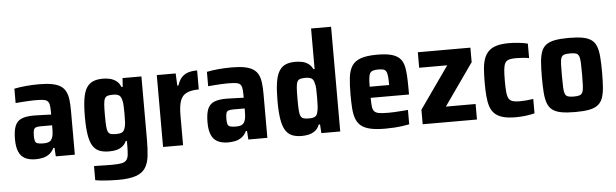

<svg xmlns="http://www.w3.org/2000/svg" viewBox="-55 -948 4356 1357"><g transform="rotate(-5 2123.0 -269.5)"><path d="M166 8Q121 8 91 -7.5Q61 -23 46.5 -57Q32 -91 32 -145Q32 -205 45.5 -239Q59 -273 91 -287Q123 -301 179 -301Q189 -301 203 -300.5Q217 -300 233.5 -299.5Q250 -299 267.5 -298.5Q285 -298 302 -297V-319Q302 -351 298 -369Q294 -387 282.5 -395.5Q271 -404 249 -406Q227 -408 192 -408Q172 -408 148.5 -406.5Q125 -405 102 -403.5Q79 -402 59 -400V-502Q98 -510 143 -514Q188 -518 236 -518Q291 -518 328.5 -510.5Q366 -503 389 -487.5Q412 -472 424 -447.5Q436 -423 440 -389Q444 -355 444 -311V0H309L305 -61H297Q283 -33 262.5 -18Q242 -3 217 2.5Q192 8 166 8ZM229 -99Q246 -99 257.5 -101.5Q269 -104 277.5 -110Q286 -116 291 -127Q297 -138 299.5 -155.5Q302 -173 302 -197V-221H222Q199 -221 187 -216.5Q175 -212 171 -198Q167 -184 167 -158Q167 -134 171 -121Q175 -108 189 -103.5Q203 -99 229 -99Z M734 204Q704 204 674 202.5Q644 201 618 198.5Q592 196 572 192V92Q590 92 610 92.5Q630 93 652.5 93.5Q675 94 699 94Q742 94 766 89.5Q790 85 801.5 72Q813 59 816 34.5Q819 10 819 -30V-65H811Q800 -41 781.5 -27Q763 -13 740 -7.5Q717 -2 688 -2Q646 -2 617.5 -14Q589 -26 571.5 -55Q554 -84 546 -134Q538 -184 538 -259Q538 -337 546 -387.5Q554 -438 572 -466Q590 -494 618.5 -506Q647 -518 688 -518Q715 -518 739 -512Q763 -506 783 -491Q803 -476 814 -448H823L827 -510H961V-61Q961 6 955 56Q949 106 927.5 139Q906 172 860 188Q814 204 734 204ZM750 -120Q776 -120 790 -127.5Q804 -135 810 -156Q816 -172 817.5 -197Q819 -222 819 -259Q819 -292 817.5 -318Q816 -344 811 -358Q805 -382 791 -390.5Q777 -399 750 -399Q726 -399 712 -395Q698 -391 691 -377.5Q684 -364 682 -336Q680 -308 680 -259Q680 -210 682 -182Q684 -154 691 -140.5Q698 -127 712 -123.5Q726 -120 750 -120Z M1070 0V-510H1204L1208 -423H1216Q1228 -460 1247 -480.5Q1266 -501 1293 -509.5Q1320 -518 1357 -518V-383Q1304 -383 1271.5 -368Q1239 -353 1225.5 -316Q1212 -279 1212 -211V0Z M1532 8Q1487 8 1457 -7.5Q1427 -23 1412.5 -57Q1398 -91 1398 -145Q1398 -205 1411.5 -239Q1425 -273 1457 -287Q1489 -301 1545 -301Q1555 -301 1569 -300.5Q1583 -300 1599.5 -299.5Q1616 -299 1633.5 -298.5Q1651 -298 1668 -297V-319Q1668 -351 1664 -369Q1660 -387 1648.5 -395.5Q1637 -404 1615 -406Q1593 -408 1558 -408Q1538 -408 1514.5 -406.5Q1491 -405 1468 -403.5Q1445 -402 1425 -400V-502Q1464 -510 1509 -514Q1554 -518 1602 -518Q1657 -518 1694.5 -510.5Q1732 -503 1755 -487.5Q1778 -472 1790 -447.5Q1802 -423 1806 -389Q1810 -355 1810 -311V0H1675L1671 -61H1663Q1649 -33 1628.5 -18Q1608 -3 1583 2.5Q1558 8 1532 8ZM1595 -99Q1612 -99 1623.5 -101.5Q1635 -104 1643.5 -110Q1652 -116 1657 -127Q1663 -138 1665.5 -155.5Q1668 -173 1668 -197V-221H1588Q1565 -221 1553 -216.5Q1541 -212 1537 -198Q1533 -184 1533 -158Q1533 -134 1537 -121Q1541 -108 1555 -103.5Q1569 -99 1595 -99Z M2054 8Q2012 8 1983.5 -4.5Q1955 -17 1937.5 -46.5Q1920 -76 1912 -126.5Q1904 -177 1904 -254Q1904 -329 1911.5 -380.5Q1919 -432 1936.5 -462Q1954 -492 1982 -505Q2010 -518 2053 -518Q2081 -518 2104.5 -512.5Q2128 -507 2146.5 -493Q2165 -479 2177 -455H2185V-743H2327V0H2193L2189 -62H2180Q2169 -34 2149.5 -19Q2130 -4 2105.5 2Q2081 8 2054 8ZM2116 -111Q2144 -111 2158 -119Q2172 -127 2177 -149Q2182 -166 2183.5 -192Q2185 -218 2185 -256Q2185 -291 2184 -315.5Q2183 -340 2178 -354Q2173 -380 2158.5 -389.5Q2144 -399 2116 -399Q2092 -399 2078 -395Q2064 -391 2057 -377.5Q2050 -364 2048 -335Q2046 -306 2046 -255Q2046 -204 2048 -175Q2050 -146 2057 -132.5Q2064 -119 2078 -115Q2092 -111 2116 -111Z M2646 8Q2582 8 2540.5 -1.5Q2499 -11 2475 -31Q2451 -51 2439.5 -82Q2428 -113 2425 -156Q2422 -199 2422 -254Q2422 -325 2428 -375Q2434 -425 2454.5 -456.5Q2475 -488 2517.5 -503Q2560 -518 2634 -518Q2693 -518 2730.5 -508.5Q2768 -499 2789.5 -479.5Q2811 -460 2820 -429Q2829 -398 2831.5 -354.5Q2834 -311 2834 -254V-218H2562Q2562 -179 2565 -155.5Q2568 -132 2579.5 -120.5Q2591 -109 2614.5 -105.5Q2638 -102 2679 -102Q2697 -102 2719 -103Q2741 -104 2766.5 -106Q2792 -108 2817 -110V-8Q2798 -4 2769.5 0Q2741 4 2709 6Q2677 8 2646 8ZM2700 -281V-297Q2700 -336 2697.5 -359.5Q2695 -383 2688 -394.5Q2681 -406 2667.5 -409.5Q2654 -413 2633 -413Q2610 -413 2595.5 -408.5Q2581 -404 2574 -392.5Q2567 -381 2564.5 -357.5Q2562 -334 2562 -297H2716Z M2912 0V-103L3121 -400H2922V-510H3295V-407L3086 -110H3297V0Z M3571 8Q3516 8 3480 -2.5Q3444 -13 3422.5 -34Q3401 -55 3391 -86Q3381 -117 3377.5 -159.5Q3374 -202 3374 -255Q3374 -309 3377.5 -352Q3381 -395 3392.5 -426Q3404 -457 3425.5 -477.5Q3447 -498 3482 -508Q3517 -518 3569 -518Q3604 -518 3639.5 -514Q3675 -510 3702 -503V-400Q3683 -404 3657 -406Q3631 -408 3608 -408Q3578 -408 3559.5 -402.5Q3541 -397 3532 -381Q3523 -365 3520 -335Q3517 -305 3517 -255Q3517 -205 3520 -174.5Q3523 -144 3532.5 -128.5Q3542 -113 3560.5 -107.5Q3579 -102 3609 -102Q3631 -102 3656 -104Q3681 -106 3706 -110V-8Q3675 0 3640 4Q3605 8 3571 8Z M3994 8Q3934 8 3894.5 0.5Q3855 -7 3832 -25Q3809 -43 3798 -73Q3787 -103 3783.5 -148Q3780 -193 3780 -255Q3780 -318 3783.5 -363Q3787 -408 3798 -438Q3809 -468 3832 -485.5Q3855 -503 3894.5 -510.5Q3934 -518 3994 -518Q4054 -518 4093 -510.5Q4132 -503 4155 -485.5Q4178 -468 4189 -438Q4200 -408 4203.5 -363Q4207 -318 4207 -255Q4207 -193 4203.5 -148Q4200 -103 4189 -73Q4178 -43 4155 -25Q4132 -7 4093 0.5Q4054 8 3994 8ZM3993 -102Q4020 -102 4034.5 -107Q4049 -112 4055.5 -127Q4062 -142 4063.5 -173Q4065 -204 4065 -255Q4065 -307 4063.5 -337.5Q4062 -368 4055.5 -383.5Q4049 -399 4034.5 -403.5Q4020 -408 3993 -408Q3967 -408 3952 -403.5Q3937 -399 3930.5 -383.5Q3924 -368 3923 -337.5Q3922 -307 3922 -255Q3922 -204 3923.5 -173Q3925 -142 3931 -127Q3937 -112 3952 -107Q3967 -102 3993 -102Z"/></g></svg>

Font: Saira SemiCondensed
Style: Bold
Weight: 700
Width: 4
Designer: Hector Gatti with collaboration of the Omnibus-Type team
Foundry: Omnibus-Type
Version: Version 1.101